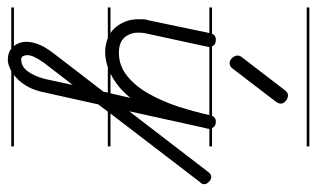

<svg xmlns="http://www.w3.org/2000/svg" viewBox="-184 -398 830 503"><g transform="rotate(90 231.5 -147.0)"><path d="M364 -14H273L254 11L222 155Q217 179 207 196.5Q197 214 185 225Q181 229 177 232H364V239H167Q164 241 160 242Q148 248 137 248Q119 248 108 239H0V232H101Q90 218 90 200Q90 185 96.5 168Q103 151 118 131L221 -3L223 -14H157Q136 -7 117 -7Q99 -7 83 -13Q82 -13 80 -14H0V-21H67Q61 -25 55 -31Q44 -43 37.5 -58.5Q31 -74 31 -93V-107Q31 -114 34 -122L67 -280H0V-287H69Q73 -297 84 -297Q94 -297 99 -292Q101 -289 102 -287H284Q288 -297 299 -297Q308 -297 313 -292Q315 -289 316 -287H364V-280H318Q318 -276 316.5 -270.5Q315 -265 313 -256L272 -70L431 -277Q437 -285 444 -285Q450 -285 456.5 -279Q463 -273 463 -267Q463 -260 458 -256L278 -21H364ZM103 -277Q103 -276 103 -275L68 -114Q66 -106 66 -93Q66 -73 78.5 -58Q91 -43 119 -43Q153 -43 180 -65Q207 -87 226.5 -122Q246 -157 260 -199Q273 -240 282 -280H104Q104 -279 103 -277ZM161 -342Q155 -333 146 -333Q138 -333 132 -340Q126 -347 126 -354Q126 -360 131 -366L217 -478Q220 -482 223.5 -484Q227 -486 230 -486Q238 -486 245 -480Q252 -474 252 -467Q252 -461 246 -453ZM203 78 146 152Q136 166 130.5 177Q125 188 125 197Q125 203 127.5 208Q130 213 136 213Q155 213 168 195Q181 177 188 148ZM364 -535H0V-542H364ZM237 -73Q209 -39 177 -23Q175 -22 174 -21H225Z"/></g></svg>

Font: Gruenewald VA 1. Klasse
Style: Regular
Weight: 400
Designer: Peter Wiegel
Foundry: Peter Wiegel, nach dem Schriftentwurf von Dr. H. Gr¸newald
Version: Version 0.007